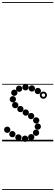

<svg xmlns="http://www.w3.org/2000/svg" viewBox="-25 -1349 528 1832"><path d="M336.1 -450.5Q323.5 -450.5 314.8 -459.2Q306 -467.9 306 -480.4Q306 -493 314.7 -501.8Q323.4 -510.5 335.9 -510.5Q348.5 -510.5 357.2 -501.8Q366 -493.1 366 -480.6Q366 -468 357.3 -459.2Q348.6 -450.5 336.1 -450.5ZM279.1 -475Q266.5 -475 257.8 -483.7Q249 -492.4 249 -504.9Q249 -517.5 257.7 -526.2Q266.4 -535 278.9 -535Q291.5 -535 300.2 -526.3Q309 -517.6 309 -505.1Q309 -492.5 300.3 -483.8Q291.6 -475 279.1 -475ZM218.6 -486.5Q206 -486.5 197.2 -495.2Q188.5 -503.9 188.5 -516.4Q188.5 -529 197.2 -537.8Q205.9 -546.5 218.4 -546.5Q231 -546.5 239.8 -537.8Q248.5 -529.1 248.5 -516.6Q248.5 -504 239.8 -495.2Q231.1 -486.5 218.6 -486.5ZM157.6 -472.5Q145 -472.5 136.2 -481.2Q127.5 -489.9 127.5 -502.4Q127.5 -515 136.2 -523.8Q144.9 -532.5 157.4 -532.5Q170 -532.5 178.8 -523.8Q187.5 -515.1 187.5 -502.6Q187.5 -490 178.8 -481.2Q170.1 -472.5 157.6 -472.5ZM111.6 -434Q99 -434 90.2 -442.7Q81.5 -451.4 81.5 -463.9Q81.5 -476.5 90.2 -485.2Q98.9 -494 111.4 -494Q124 -494 132.8 -485.3Q141.5 -476.6 141.5 -464.1Q141.5 -451.5 132.8 -442.8Q124.1 -434 111.6 -434ZM97.6 -372Q85 -372 76.2 -380.7Q67.5 -389.4 67.5 -401.9Q67.5 -414.5 76.2 -423.2Q84.9 -432 97.4 -432Q110 -432 118.8 -423.3Q127.5 -414.6 127.5 -402.1Q127.5 -389.5 118.8 -380.8Q110.1 -372 97.6 -372ZM120.1 -316Q107.5 -316 98.8 -324.7Q90 -333.4 90 -345.9Q90 -358.5 98.7 -367.2Q107.4 -376 119.9 -376Q132.5 -376 141.2 -367.3Q150 -358.6 150 -346.1Q150 -333.5 141.3 -324.8Q132.6 -316 120.1 -316ZM169.6 -278.5Q157 -278.5 148.2 -287.2Q139.5 -295.9 139.5 -308.4Q139.5 -321 148.2 -329.8Q156.9 -338.5 169.4 -338.5Q182 -338.5 190.8 -329.8Q199.5 -321.1 199.5 -308.6Q199.5 -296 190.8 -287.2Q182.1 -278.5 169.6 -278.5ZM221.1 -245Q208.5 -245 199.8 -253.7Q191 -262.4 191 -274.9Q191 -287.5 199.7 -296.2Q208.4 -305 220.9 -305Q233.5 -305 242.2 -296.3Q251 -287.6 251 -275.1Q251 -262.5 242.3 -253.8Q233.6 -245 221.1 -245ZM272.1 -211.5Q259.5 -211.5 250.8 -220.2Q242 -228.9 242 -241.4Q242 -254 250.7 -262.8Q259.4 -271.5 271.9 -271.5Q284.5 -271.5 293.2 -262.8Q302 -254.1 302 -241.6Q302 -229 293.3 -220.2Q284.6 -211.5 272.1 -211.5ZM320.6 -170Q308 -170 299.2 -178.7Q290.5 -187.4 290.5 -199.9Q290.5 -212.5 299.2 -221.2Q307.9 -230 320.4 -230Q333 -230 341.8 -221.3Q350.5 -212.6 350.5 -200.1Q350.5 -187.5 341.8 -178.8Q333.1 -170 320.6 -170ZM335.6 -111Q323 -111 314.2 -119.7Q305.5 -128.4 305.5 -140.9Q305.5 -153.5 314.2 -162.2Q322.9 -171 335.4 -171Q348 -171 356.8 -162.3Q365.5 -153.6 365.5 -141.1Q365.5 -128.5 356.8 -119.8Q348.1 -111 335.6 -111ZM319.1 -52.5Q306.5 -52.5 297.8 -61.2Q289 -69.9 289 -82.4Q289 -95 297.7 -103.8Q306.4 -112.5 318.9 -112.5Q331.5 -112.5 340.2 -103.8Q349 -95.1 349 -82.6Q349 -70 340.3 -61.2Q331.6 -52.5 319.1 -52.5ZM273.1 -10Q260.5 -10 251.8 -18.7Q243 -27.4 243 -39.9Q243 -52.5 251.7 -61.2Q260.4 -70 272.9 -70Q285.5 -70 294.2 -61.3Q303 -52.6 303 -40.1Q303 -27.5 294.3 -18.8Q285.6 -10 273.1 -10ZM214.1 4.5Q201.5 4.5 192.8 -4.2Q184 -12.9 184 -25.4Q184 -38 192.7 -46.8Q201.4 -55.5 213.9 -55.5Q226.5 -55.5 235.2 -46.8Q244 -38.1 244 -25.6Q244 -13 235.3 -4.2Q226.6 4.5 214.1 4.5ZM151.1 -7.5Q138.5 -7.5 129.8 -16.2Q121 -24.9 121 -37.4Q121 -50 129.7 -58.8Q138.4 -67.5 150.9 -67.5Q163.5 -67.5 172.2 -58.8Q181 -50.1 181 -37.6Q181 -25 172.3 -16.2Q163.6 -7.5 151.1 -7.5ZM93.1 -39Q80.5 -39 71.8 -47.7Q63 -56.4 63 -68.9Q63 -81.5 71.7 -90.2Q80.4 -99 92.9 -99Q105.5 -99 114.2 -90.3Q123 -81.6 123 -69.1Q123 -56.5 114.3 -47.8Q105.6 -39 93.1 -39ZM44.1 -81Q31.5 -81 22.8 -89.7Q14 -98.4 14 -110.9Q14 -123.5 22.7 -132.2Q31.4 -141 43.9 -141Q56.5 -141 65.2 -132.3Q74 -123.6 74 -111.1Q74 -98.5 65.3 -89.8Q56.6 -81 44.1 -81ZM389.2 -406.5Q375 -406.5 364.8 -416.7Q354.5 -426.8 354.5 -441.2Q354.5 -455.5 364.7 -465.5Q374.8 -475.5 389.2 -475.5Q403.5 -475.5 413.5 -465.4Q423.5 -455.4 423.5 -441.2Q423.5 -427 413.4 -416.8Q403.4 -406.5 389.2 -406.5ZM389.2 -424.5Q396 -424.5 400.8 -429.4Q405.5 -434.3 405.5 -441Q405.5 -448 400.7 -452.8Q395.9 -457.5 389 -457.5Q382.5 -457.5 377.5 -452.8Q372.5 -448 372.5 -441Q372.5 -434.3 377.5 -429.4Q382.5 -424.5 389.2 -424.5ZM-5 455H483.5V463H-5ZM-5 -16H483.5V0H-5ZM-5 -549H483.5V-541H-5ZM-5 -1329H483.5V-1321H-5Z"/></svg>

Font: Edu SA Dotted Guide
Style: Regular
Weight: 400
Designer: Tina and Corey Anderson, Eben Sorkin, Mirko Velimirovic
Foundry: Google for Education
Version: Version 2.000